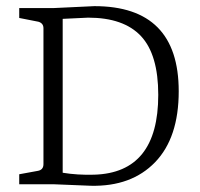

<svg xmlns="http://www.w3.org/2000/svg" viewBox="-20 -594 645 619"><path d="M490.2 -288.1Q490.2 -418 434.6 -477.5Q378.9 -537.1 264.2 -537.1Q262.2 -537.1 182.1 -533.2V-37.1Q229 -29.3 283.2 -30.8Q490.2 -36.6 490.2 -288.1ZM42 0V-32.2L101.1 -43Q120.1 -45.9 120.1 -64.9V-502.9Q120.1 -519 104 -523.9L42 -536.1V-567.9H150.9L284.2 -574.2Q556.2 -574.2 556.2 -299.8Q556.2 -149.9 480 -71Q403.8 7.8 272.9 4.9L151.9 0Z"/></svg>

Font: Yrsa-Light
Style: Regular
Weight: 300
Designer: Anna Giedrys (Yrsa+Rasa design), David Brezina (Yrsa art-direction, Rasa art-direction, design)
Foundry: Rosetta Type Foundry
Version: Version 1.001;PS 1.1;hotconv 1.0.88;makeotf.lib2.5.647800